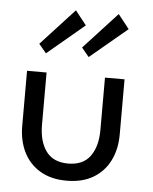

<svg xmlns="http://www.w3.org/2000/svg" viewBox="-50 -710 608 765"><g transform="rotate(5 253.5 -328.0)"><path d="M127.9 -201.6Q127.9 -135.1 156.6 -95.8Q185.3 -56.6 244.6 -56.6Q304.3 -56.6 332.9 -95.8Q361.5 -135.1 361.5 -201.6V-410.5H439.8V-190.1Q439.8 -130.9 417 -85.2Q394.2 -39.5 350.8 -13.8Q307.3 12 244.6 12Q182.5 12 138.9 -13.8Q95.4 -39.5 72.6 -85.2Q49.8 -130.9 49.8 -190.1V-410.5H127.9ZM118.7 -486.4 89 -522 222.9 -667.5 267.4 -611.1ZM289.6 -486.4 260.1 -522 394.1 -667.5 438.7 -611.1Z"/></g></svg>

Font: League Spartan Extralight
Style: Regular
Weight: 200
Foundry: The League of Moveable Type
Version: Version 2.300; ttfautohint (v1.8.3)